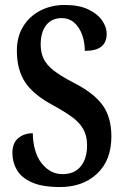

<svg xmlns="http://www.w3.org/2000/svg" viewBox="-20 -744 500 774"><path d="M222 10Q150 10 108 -9Q66 -28 48 -59Q30 -90 30 -127Q30 -168 54 -187.5Q78 -207 112 -207Q114 -128 148.5 -85Q183 -42 232 -42Q280 -42 305.5 -73.5Q331 -105 331 -158Q331 -197 315.5 -224Q300 -251 269.5 -273Q239 -295 195 -319Q116 -361 82 -411.5Q48 -462 48 -540Q48 -596 73.5 -637.5Q99 -679 143 -701.5Q187 -724 241 -724Q298 -724 335 -706.5Q372 -689 391 -662.5Q410 -636 410 -607Q410 -574 389 -556.5Q368 -539 322 -539Q322 -572 311.5 -602.5Q301 -633 280 -652Q259 -671 228 -671Q189 -671 166.5 -643Q144 -615 144 -564Q144 -533 155.5 -508Q167 -483 195.5 -460.5Q224 -438 276 -411Q357 -370 393 -321Q429 -272 429 -194Q429 -98 371.5 -44Q314 10 222 10Z"/></svg>

Font: Noto Serif ExtraCondensed SemiBold
Style: Regular
Weight: 600
Width: 2
Designer: Monotype Design Team
Foundry: Monotype Imaging Inc.
Version: Version 2.015; ttfautohint (v1.8.4.7-5d5b)